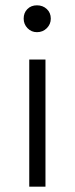

<svg xmlns="http://www.w3.org/2000/svg" viewBox="-20 -537 281 722"><path d="M151 165H90V-313H151ZM171 -467Q171 -446 156 -431Q141 -416 119 -416Q98 -416 83.5 -431Q69 -446 69 -467Q69 -489 83 -503Q97 -517 119 -517Q141 -517 156 -503Q171 -489 171 -467Z"/></svg>

Font: Hind Madurai Light
Style: Regular
Weight: 300
Designer: Jyotish Sonowal
Foundry: Indian Type Foundry
Version: Version 1.001;PS 1.0;hotconv 1.0.86;makeotf.lib2.5.63406; tt